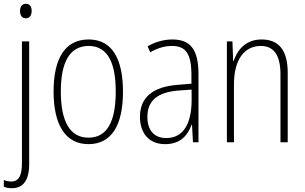

<svg xmlns="http://www.w3.org/2000/svg" viewBox="-38 -746 1601 1007"><path d="M67 -688C67 -667 77 -650 97 -650C118 -650 128 -666 128 -689C128 -709 120 -726 98 -726C76 -726 67 -709 67 -688ZM24 241C78 241 115 207 115 115V-529H77V110C77 174 61 206 21 206C7 206 -7 203 -18 198V233C-8 238 6 241 24 241Z M607 -265C607 -433 553 -539 427 -539C305 -539 243 -442 243 -266C243 -90 306 10 426 10C547 10 607 -89 607 -265ZM281 -266C281 -419 327 -505 427 -505C530 -505 569 -411 569 -266C569 -108 524 -24 426 -24C327 -24 281 -112 281 -266Z M866 -539C821 -539 775 -526 736 -503L750 -472C792 -496 830 -505 864 -505C935 -505 966 -466 966 -353V-307L893 -301C767 -291 696 -238 696 -133C696 -54 738 10 828 10C910 10 947 -38 967 -92H969L974 0H1003V-357C1003 -486 961 -539 866 -539ZM896 -271 967 -276V-218C966 -101 926 -22 834 -22C771 -22 735 -62 735 -133C735 -219 789 -262 896 -271Z M1334 -539C1251 -539 1206 -484 1187 -425H1185L1181 -529H1152V0H1189V-302C1189 -439 1247 -505 1330 -505C1395 -505 1433 -461 1433 -356V0H1471V-365C1471 -485 1422 -539 1334 -539Z"/></svg>

Font: Noto Sans Devanagari Condensed ExtraLight
Style: Regular
Weight: 200
Width: 3
Designer: Jelle Bosma - Monotype Design Team
Foundry: Monotype Imaging Inc.
Version: Version 2.004